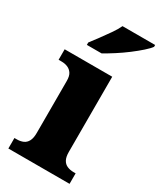

<svg xmlns="http://www.w3.org/2000/svg" viewBox="-194 -834 756 902"><g transform="rotate(30 184.0 -383.0)"><path d="M14 0V-57H26Q46 -57 61 -63.5Q76 -70 84.5 -86Q93 -102 93 -130V-412Q93 -438 84 -452Q75 -466 60 -472.5Q45 -479 26 -479H10V-536H268V-128Q268 -101 276.5 -85.5Q285 -70 300.5 -63.5Q316 -57 334 -57H346V0ZM90 -619Q105 -638 124 -664Q143 -690 162 -717Q181 -744 191 -766H368V-756Q359 -743 336.5 -723Q314 -703 285 -681Q256 -659 225.5 -639.5Q195 -620 170 -606H90Z"/></g></svg>

Font: Noto Serif Khmer ExtraBold
Style: Regular
Weight: 800
Version: Version 2.003